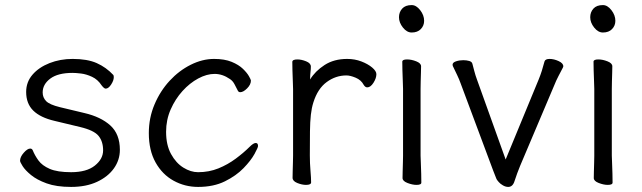

<svg xmlns="http://www.w3.org/2000/svg" viewBox="-20 -718 2526 756"><path d="M195 -242Q139 -255 111 -282.5Q83 -310 83 -356Q83 -395 108 -424Q133 -453 175 -469.5Q217 -486 266 -486Q324 -486 361 -469.5Q398 -453 426 -423Q428 -421 428 -414Q428 -401 417.5 -385Q407 -369 396 -369Q390 -369 380 -382Q365 -405 342.5 -415.5Q320 -426 299 -428.5Q278 -431 266 -431Q208 -431 178 -408.5Q148 -386 148 -354Q148 -334 161.5 -320Q175 -306 216 -296L312 -273Q377 -258 414.5 -224Q452 -190 452 -128Q452 -88 428.5 -55Q405 -22 362 -2Q319 18 260 18Q202 18 163.5 4Q125 -10 102 -29Q79 -48 69 -64Q59 -80 59 -85Q59 -100 73.5 -116.5Q88 -133 99 -133Q106 -133 109 -126Q117 -106 131.5 -86Q146 -66 176 -53Q206 -40 260 -40Q321 -40 353.5 -66Q386 -92 386 -126Q386 -161 368 -183Q350 -205 295 -218Z M996 -143Q996 -137 982 -111.5Q968 -86 939 -56Q910 -26 865.5 -4Q821 18 760 18Q708 18 663.5 -6.5Q619 -31 592.5 -78.5Q566 -126 566 -194Q566 -254 588.5 -307Q611 -360 648 -400Q685 -440 731 -463Q777 -486 823 -486Q864 -486 892 -474.5Q920 -463 936.5 -447Q953 -431 960.5 -417.5Q968 -404 968 -401Q968 -385 953 -370Q938 -355 926 -355Q920 -355 917 -360Q910 -374 903 -387Q896 -400 885 -407Q856 -427 825 -427Q794 -427 760.5 -409Q727 -391 698.5 -359.5Q670 -328 652 -287Q634 -246 634 -199Q634 -147 653.5 -111.5Q673 -76 702 -58Q731 -40 760 -40Q803 -40 840 -55Q877 -70 908.5 -93.5Q940 -117 963 -140Q978 -155 987 -155Q996 -155 996 -143Z M1134 -367Q1134 -377 1133 -398Q1132 -419 1131.5 -441Q1131 -463 1131 -474Q1131 -484 1151 -484Q1167 -484 1185.5 -476.5Q1204 -469 1204 -456Q1204 -446 1202.5 -434Q1201 -422 1201 -405Q1221 -438 1258 -462Q1295 -486 1347 -486Q1377 -486 1403 -476Q1429 -466 1445.5 -452Q1462 -438 1462 -426Q1462 -410 1450.5 -392Q1439 -374 1426 -374Q1418 -374 1412 -384Q1402 -403 1380.5 -412Q1359 -421 1344 -421Q1302 -421 1266.5 -395Q1231 -369 1214 -315Q1207 -293 1204 -266Q1201 -239 1200.5 -201Q1200 -163 1200 -106Q1200 -75 1202.5 -46Q1205 -17 1205 0Q1205 10 1185 10Q1169 10 1150.5 2.5Q1132 -5 1132 -18Q1132 -26 1132.5 -44.5Q1133 -63 1133.5 -81Q1134 -99 1134 -106Z M1650 -636Q1650 -617 1637 -603.5Q1624 -590 1601 -590Q1582 -590 1566.5 -609.5Q1551 -629 1551 -650Q1551 -670 1563.5 -684Q1576 -698 1601 -698Q1619 -698 1634.5 -678Q1650 -658 1650 -636ZM1567 -368Q1567 -378 1566 -399Q1565 -420 1564.5 -442Q1564 -464 1564 -475Q1564 -484 1583 -484Q1600 -484 1619 -476.5Q1638 -469 1638 -457Q1638 -449 1637.5 -432.5Q1637 -416 1636.5 -398Q1636 -380 1636 -368V-105Q1636 -99 1637 -78Q1638 -57 1638.5 -34Q1639 -11 1639 1Q1639 10 1620 10Q1604 10 1584.5 2.5Q1565 -5 1565 -17Q1565 -25 1565.5 -43.5Q1566 -62 1566.5 -80Q1567 -98 1567 -105Z M2101 -405Q2108 -422 2113.5 -439.5Q2119 -457 2124 -476Q2127 -486 2144 -486Q2161 -486 2179.5 -477.5Q2198 -469 2198 -457Q2198 -455 2196 -451Q2189 -438 2179 -418.5Q2169 -399 2164 -386L2028 -65Q2022 -51 2016.5 -35.5Q2011 -20 2006 -5Q1999 18 1981 18Q1971 18 1960.5 12Q1950 6 1944 -1Q1936 -9 1933 -18Q1930 -27 1922 -46L1794 -389Q1788 -406 1780 -422.5Q1772 -439 1763 -458Q1762 -460 1762 -463Q1762 -472 1775.5 -476.5Q1789 -481 1804 -481Q1817 -481 1827.5 -478Q1838 -475 1840 -467Q1843 -456 1847.5 -438.5Q1852 -421 1858 -405L1971 -90Z M2403 -636Q2403 -617 2390 -603.5Q2377 -590 2354 -590Q2335 -590 2319.5 -609.5Q2304 -629 2304 -650Q2304 -670 2316.5 -684Q2329 -698 2354 -698Q2372 -698 2387.5 -678Q2403 -658 2403 -636ZM2320 -368Q2320 -378 2319 -399Q2318 -420 2317.5 -442Q2317 -464 2317 -475Q2317 -484 2336 -484Q2353 -484 2372 -476.5Q2391 -469 2391 -457Q2391 -449 2390.5 -432.5Q2390 -416 2389.5 -398Q2389 -380 2389 -368V-105Q2389 -99 2390 -78Q2391 -57 2391.5 -34Q2392 -11 2392 1Q2392 10 2373 10Q2357 10 2337.5 2.5Q2318 -5 2318 -17Q2318 -25 2318.5 -43.5Q2319 -62 2319.5 -80Q2320 -98 2320 -105Z"/></svg>

Font: QiushuiShotai
Style: Regular
Weight: 600
Designer: Fontworks Inc.
Foundry: Fontworks Inc.
Version: Version 1.250